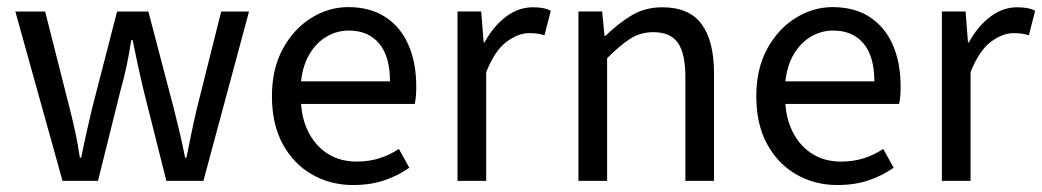

<svg xmlns="http://www.w3.org/2000/svg" viewBox="-20 -519 2991 551"><path d="M159.4 0 24 -486H109.5L180.7 -205.1Q189.1 -172.1 196.2 -139.1Q203.4 -106.2 209.1 -66.8H213.1Q220.9 -106.2 228.4 -139.1Q235.9 -172.1 243.6 -205.1L316 -486H405.8L479.4 -205.1Q487.8 -172.1 495.6 -139.1Q503.4 -106.2 511.1 -66.8H515.1Q522.9 -106.2 529.8 -139.1Q536.6 -172.1 544.4 -205.1L614.8 -486H694.6L563.8 0H457.4L391.9 -260.5Q383.8 -294.3 376.5 -327.8Q369.2 -361.3 360.7 -403.8H356.7Q350.1 -361.3 342.8 -327.4Q335.4 -293.5 325.9 -259.7L261.2 0Z M993.1 12Q928.2 12 875.4 -18.3Q822.5 -48.6 791.4 -105.5Q760.4 -162.5 760.4 -242.9Q760.4 -322.1 792.1 -379.6Q823.7 -437 873.8 -467.8Q923.8 -498.6 979.3 -498.6Q1041.7 -498.6 1085.2 -470.6Q1128.8 -442.7 1151.7 -391.2Q1174.6 -339.8 1174.6 -270Q1174.6 -256.3 1173.7 -244.6Q1172.8 -232.9 1170.2 -220.8H843.9Q847.6 -170.9 868.4 -133.8Q889.1 -96.7 923.4 -76Q957.8 -55.3 1003.7 -55.3Q1039.2 -55.3 1069.4 -65Q1099.7 -74.8 1124.7 -91.6L1154.6 -37.7Q1123.3 -15.4 1083.4 -1.7Q1043.5 12 993.1 12ZM843.9 -285.6H1099.2Q1099.2 -357 1068.1 -394.2Q1036.9 -431.3 981.1 -431.3Q947.3 -431.3 917.9 -414.3Q888.5 -397.2 868.7 -364.6Q848.9 -331.9 843.9 -285.6Z M1293 0V-486.1H1361L1367.9 -397.6H1370.6Q1396.1 -444.1 1432.1 -471.1Q1468.1 -498.1 1508.9 -498.1Q1524.9 -498.1 1537.2 -495.9Q1549.5 -493.7 1560.7 -488.1L1542.6 -417.9Q1532.2 -420.9 1522.8 -422.4Q1513.3 -423.9 1498.2 -423.9Q1467.4 -423.9 1433.8 -399.1Q1400.2 -374.3 1375.3 -312.1V0Z M1640 0V-486.1H1708L1714.9 -416H1717.6Q1752.7 -450.7 1791.8 -474.4Q1831 -498.1 1880.7 -498.1Q1958 -498.1 1993.6 -449.5Q2029.1 -401 2029.1 -308V0H1946.9V-297.4Q1946.9 -365.6 1925.4 -396.1Q1903.9 -426.7 1855.2 -426.7Q1817.9 -426.7 1788.6 -407.8Q1759.3 -389 1722.3 -352V0Z M2383.1 12Q2318.2 12 2265.4 -18.3Q2212.5 -48.6 2181.4 -105.5Q2150.4 -162.5 2150.4 -242.9Q2150.4 -322.1 2182.1 -379.6Q2213.7 -437 2263.8 -467.8Q2313.8 -498.6 2369.3 -498.6Q2431.7 -498.6 2475.2 -470.6Q2518.8 -442.7 2541.7 -391.2Q2564.6 -339.8 2564.6 -270Q2564.6 -256.3 2563.7 -244.6Q2562.8 -232.9 2560.2 -220.8H2233.9Q2237.6 -170.9 2258.4 -133.8Q2279.1 -96.7 2313.4 -76Q2347.8 -55.3 2393.7 -55.3Q2429.2 -55.3 2459.4 -65Q2489.7 -74.8 2514.7 -91.6L2544.6 -37.7Q2513.3 -15.4 2473.4 -1.7Q2433.5 12 2383.1 12ZM2233.9 -285.6H2489.2Q2489.2 -357 2458.1 -394.2Q2426.9 -431.3 2371.1 -431.3Q2337.3 -431.3 2307.9 -414.3Q2278.5 -397.2 2258.7 -364.6Q2238.9 -331.9 2233.9 -285.6Z M2683 0V-486.1H2751L2757.9 -397.6H2760.6Q2786.1 -444.1 2822.1 -471.1Q2858.1 -498.1 2898.9 -498.1Q2914.9 -498.1 2927.2 -495.9Q2939.5 -493.7 2950.7 -488.1L2932.6 -417.9Q2922.2 -420.9 2912.8 -422.4Q2903.3 -423.9 2888.2 -423.9Q2857.4 -423.9 2823.8 -399.1Q2790.2 -374.3 2765.3 -312.1V0Z"/></svg>

Font: Source Sans Variable
Style: Regular
Weight: 200
Designer: Paul D. Hunt
Foundry: Adobe Systems Incorporated
Version: Version 3.006;hotconv 1.0.111;makeotfexe 2.5.65597